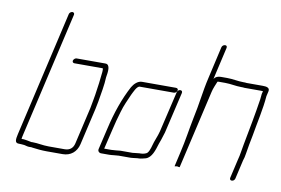

<svg xmlns="http://www.w3.org/2000/svg" viewBox="-77 -854 1467 1003"><g transform="rotate(10 656.0 -353.0)"><path d="M287 -461H438C439 -458 440 -451 439 -442C435 -403 430 -360 423 -317L417 -283C415 -272 413 -259 410 -245L365 -50C359 -24 342 -10 315 -10H230C197 -10 173 -17 143 -17C139 -16 135 -17 131 -18C121 -20 107 -23 96 -24H84C84 -29 86 -37 88 -46L241 -710C243 -717 238 -723 231 -723C224 -723 216 -717 214 -710L61 -46C55 -19 51 3 73 3C84 3 93 4 104 5C115 8 125 11 138 10C143 10 145 10 148 11C170 14 197 17 224 17H309C351 17 382 -8 392 -50L437 -245C440 -260 443 -273 445 -285C452 -328 462 -379 463 -417C468 -446 475 -488 447 -488H294C287 -488 279 -481 277 -474C275 -467 280 -461 287 -461Z M832 -427H652C630 -427 611 -408 600 -389C564 -322 536 -242 516 -154L490 -43C487 -32 494 -23 504 -22H549C556 -22 566 -23 575 -24L599 -26H656C661 -26 667 -26 674 -27L691 -29C697 -30 702 -30 706 -30C715 -30 733 -35 741 -37C772 -47 784 -88 795 -124L803 -146C809 -164 810 -167 816 -187L867 -405C869 -413 865 -419 857 -419C849 -419 842 -413 840 -405L789 -188C784 -169 782 -166 776 -149L768 -127C762 -109 757 -81 745 -68C739 -61 721 -57 711 -57C706 -57 701 -57 695 -56L676 -54C671 -53 667 -53 662 -53H604C590 -52 570 -49 555 -49H518L543 -154C550 -186 560 -222 569 -252C579 -288 595 -321 608 -351C615 -364 629 -400 645 -400H825C833 -400 841 -406 843 -414C845 -422 840 -427 832 -427Z M1029 -677 990 -506C973 -434 966 -360 950 -289C937 -225 929 -164 914 -101L896 -22L910 -24C914 -23 917 -22 921 -22H923L1019 -438C1023 -457 1034 -481 1040 -496C1043 -497 1045 -497 1048 -497H1081C1111 -497 1137 -490 1167 -490C1173 -490 1179 -490 1184 -489H1270C1273 -489 1278 -489 1283 -488L1280 -478C1279 -473 1278 -468 1278 -463C1277 -458 1277 -452 1276 -444C1264 -364 1248 -281 1232 -197C1226 -168 1224 -142 1216 -114L1193 -14C1191 -6 1195 0 1203 0C1211 0 1218 -6 1220 -14L1243 -114C1247 -125 1250 -138 1252 -152C1257 -183 1263 -218 1270 -251C1282 -323 1300 -399 1305 -466L1311 -492C1316 -513 1296 -516 1276 -516H1191C1186 -517 1180 -517 1174 -517C1144 -517 1118 -524 1087 -524H1054C1038 -524 1025 -519 1017 -507L1056 -677C1058 -685 1055 -691 1047 -691C1039 -691 1031 -685 1029 -677Z"/></g></svg>

Font: Electronic
Style: LtIt
Weight: 300
Version: Version 1.011